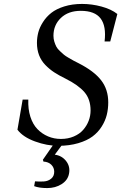

<svg xmlns="http://www.w3.org/2000/svg" viewBox="-20 -727 617 977"><path d="M153.8 220.2 158.2 195.8Q181.6 197.8 203.4 196.3Q225.1 194.8 240.5 182.1Q255.9 169.4 255.9 147Q255.9 126 241.2 111.3Q226.6 96.7 201.2 95.2L198.2 85.9L257.8 0H303.2L258.8 60.1Q294.4 64.5 316.4 92.5Q338.4 120.6 331.1 157.2Q324.7 190.4 293.2 210.2Q261.7 230 220.2 230Q179.2 230 153.8 220.2ZM68.8 -66.9 95.2 -220.2H124Q122.1 -171.9 134.5 -133.1Q147 -94.2 170.4 -70.1Q193.8 -45.9 224.4 -33Q254.9 -20 290 -20Q326.2 -20 355.7 -32.7Q385.3 -45.4 403.3 -66.2Q421.4 -86.9 431.2 -112.3Q440.9 -137.7 440.9 -165Q440.9 -221.7 409.7 -258.1Q378.4 -294.4 313 -327.1Q279.8 -343.3 255.6 -359.1Q231.4 -375 210.4 -396.7Q189.5 -418.5 178.7 -446.5Q168 -474.6 168 -508.8Q168 -535.6 174.8 -561.8Q181.6 -587.9 198.7 -614.7Q215.8 -641.6 241.2 -661.6Q266.6 -681.6 307.1 -694.3Q347.7 -707 397.9 -707Q447.3 -707 496.8 -693.6Q546.4 -680.2 577.1 -655.8L541 -516.1H512.2Q521.5 -594.2 491.9 -633.1Q462.4 -671.9 391.1 -671.9Q327.6 -671.9 289.8 -635.7Q252 -599.6 252 -544.9Q252 -529.3 256.6 -514.6Q261.2 -500 266.8 -489.3Q272.5 -478.5 285.2 -466.8Q297.9 -455.1 305.2 -448.7Q312.5 -442.4 330.3 -432.1Q348.1 -421.9 354.7 -418.2Q361.3 -414.6 380.9 -404.8Q458.5 -365.2 494.6 -318.6Q530.8 -272 530.8 -206.1Q530.8 -172.4 523.2 -142.1Q515.6 -111.8 497.3 -82.8Q479 -53.7 450.9 -32.7Q422.9 -11.7 378.4 1.5Q334 14.6 277.8 15.1Q219.2 15.1 158 -7.3Q96.7 -29.8 68.8 -66.9Z"/></svg>

Font: Linguistics Pro
Style: Italic
Weight: 400
Italic angle: -12°
Designer: Stefan Peev, Context Ltd
Foundry: Stefan Peev, Context Ltd
Version: Version 001.000